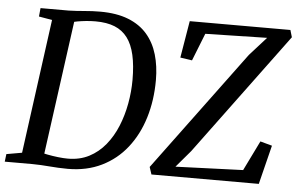

<svg xmlns="http://www.w3.org/2000/svg" viewBox="-58 -828 1415 914"><g transform="rotate(5 649.0 -371.5)"><path d="M100.5 -743H234.5Q272 -744 309.8 -747.5Q347.5 -751 385 -751Q464 -751 519.8 -729Q575.5 -707 610.2 -666.8Q645 -626.5 661.2 -571.2Q677.5 -516 677.5 -449.5Q677.5 -352.5 652 -269.2Q626.5 -186 577.5 -123.8Q528.5 -61.5 457.5 -26.8Q386.5 8 296 8Q272.5 8 250.8 6.8Q229 5.5 208.2 4Q187.5 2.5 167.5 1.2Q147.5 0 126.5 0H-5.5L-1 -36.5L73 -49.5L160 -691.5L96.5 -702.5ZM174 -20 158.5 -60Q172.5 -55.5 196 -51Q219.5 -46.5 245.5 -43.5Q271.5 -40.5 292 -40.5Q349 -40.5 393.5 -63.5Q438 -86.5 470.8 -126.8Q503.5 -167 524.5 -218.2Q545.5 -269.5 556 -326.8Q566.5 -384 566.5 -440.5Q566.5 -509.5 555.2 -559.2Q544 -609 520.2 -640.8Q496.5 -672.5 458.8 -687.8Q421 -703 367 -703Q345 -703 322.5 -700.8Q300 -698.5 281.5 -695.2Q263 -692 252 -689L270 -723ZM695.5 0 684 -35 1107.5 -607 1187.5 -696 892.5 -689.5 840.5 -558 784 -566.5 813.5 -743H1294.5L1304.5 -709L874.5 -127.5L806 -47L1128.5 -59L1198.5 -202L1255 -186.5L1208.5 0Z"/></g></svg>

Font: Merriweather 36pt
Style: Italic
Weight: 400
Italic angle: -7.8°
Version: Version 2.101